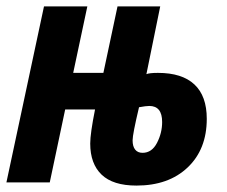

<svg xmlns="http://www.w3.org/2000/svg" viewBox="-29 -568 706 598"><path d="M252 -121Q252 -152 267 -227H174L126 0H-9L108 -548H243L199 -341H293L337 -548H470L427 -337Q436 -341 463 -341Q538 -341 576.5 -305Q615 -269 615 -198Q615 -103 555.5 -46.5Q496 10 396 10Q323 10 287.5 -24Q252 -58 252 -121ZM476 -188Q476 -238 436 -238Q426 -238 404 -234Q384 -150 384 -131Q384 -112 392 -102Q400 -92 415 -92Q444 -92 460 -123Q476 -154 476 -188Z"/></svg>

Font: Noto Sans Display Ex Bold Cond
Style: Italic
Weight: 800
Width: 3
Italic angle: -12°
Designer: Monotype Design team
Foundry: Monotype Imaging Inc.
Version: Version 1.000